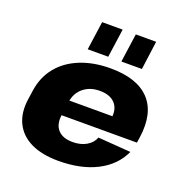

<svg xmlns="http://www.w3.org/2000/svg" viewBox="-137 -893 992 1029"><g transform="rotate(20 359.0 -378.5)"><path d="M305 11Q211 11 148 -19.5Q85 -50 57 -108Q29 -166 41 -246L48 -294Q59 -374 105 -431.5Q151 -489 227 -520Q303 -551 400 -551Q552 -551 622.5 -476Q693 -401 673 -259L668 -225H201L214 -313H523L492 -280L495 -303Q503 -356 474 -387Q445 -418 387 -418Q331 -418 293.5 -387Q256 -356 249 -302L238 -224Q231 -170 258.5 -140Q286 -110 342 -110Q388 -110 420.5 -129Q453 -148 465 -180L652 -166Q613 -81 523 -35Q433 11 305 11ZM389 -768 366 -605H249L272 -768ZM580 -768 558 -605H441L464 -768Z"/></g></svg>

Font: Pathway Extreme 28pt ExtraBold
Style: Italic
Weight: 800
Italic angle: -8°
Designer: Eduardo Rodriguez Tunni
Foundry: Eduardo Rodriguez Tunni
Version: Version 1.001;gftools[0.9.26]